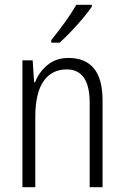

<svg xmlns="http://www.w3.org/2000/svg" viewBox="-20 -785 521 805"><path d="M268 -542Q337 -542 373.5 -498.5Q410 -455 410 -363V0H356V-353Q356 -425 331.5 -459.5Q307 -494 260 -494Q197 -494 162.5 -444.5Q128 -395 128 -294V0H74V-532H117L123 -440H127Q143 -482 178.5 -512Q214 -542 268 -542ZM365 -757Q350 -735 326.5 -707Q303 -679 277 -652Q251 -625 230 -606H195V-617Q225 -654 252.5 -692Q280 -730 300 -765H365Z"/></svg>

Font: Noto Sans Devanagari UI Condensed Light
Style: Regular
Weight: 300
Width: 3
Designer: Jelle Bosma - Monotype Design Team
Foundry: Monotype Imaging Inc.
Version: Version 2.004; ttfautohint (v1.8.4.7-5d5b)